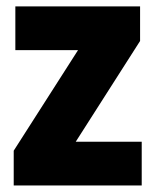

<svg xmlns="http://www.w3.org/2000/svg" viewBox="-20 -568 469 588"><path d="M22 0V-106.5L219 -414.5H27V-548.5H409V-442.5L212 -134H414V0Z"/></svg>

Font: Encode Sans Condensed Condensed ExtraBold
Style: Regular
Weight: 800
Width: 3
Designer: Multiple Designers
Foundry: Impallari Type
Version: Version 3.000; ttfautohint (v1.8.3) -l 8 -r 50 -G 200 -x 14 